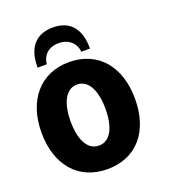

<svg xmlns="http://www.w3.org/2000/svg" viewBox="-171 -1094 1129 1250"><g transform="rotate(-20 393.5 -469.5)"><path d="M683 -345C683 -121 563 25 359 25C158 25 35 -121 35 -345C35 -569 161 -716 359 -716C560 -716 683 -569 683 -345ZM480 -349C480 -465 443 -561 359 -561C275 -561 238 -464 238 -349C238 -233 275 -138 359 -138C444 -138 480 -233 480 -349ZM338 -964C460 -964 520 -885 519 -752H459C456 -802 417 -855 338 -855C259 -855 223 -802 220 -752H156C155 -885 216 -964 338 -964Z"/></g></svg>

Font: Repo Black
Style: Regular
Weight: 900
Designer: Stefan Peev
Foundry: Context Ltd
Version: Version 1.502